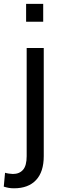

<svg xmlns="http://www.w3.org/2000/svg" viewBox="-56 -782 332 1015"><path d="M175.3 -528.3V43.5Q175.3 126.5 134.5 169.9Q93.8 213.4 18.1 213.4Q2.4 213.4 -9.8 211.2Q-22 209 -36.1 204.6L-29.3 131.3Q-22 133.8 -9 135.7Q3.9 137.7 12.2 137.7Q46.4 137.7 65.7 115.7Q85 93.8 85 43.5V-528.3ZM172.4 -667H82V-761.7H172.4Z"/></svg>

Font: Roboto Web
Style: Regular
Weight: 400
Designer: Google
Version: Version 1.200310; 2013